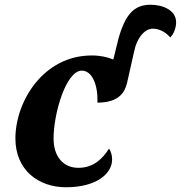

<svg xmlns="http://www.w3.org/2000/svg" viewBox="-20 -780 763 810"><path d="M258 10C388 10 453 -48 453 -107C453 -127 447 -143 440 -153C413 -111 375 -72 311 -72C246 -72 206 -120 206 -196C206 -302 259 -482 325 -482C370 -482 394 -419 391 -347C484 -347 507 -393 516 -430L545 -559C558 -624 592 -659 625 -659C654 -659 682 -642 698 -622C715 -638 723 -666 723 -686C723 -737 667 -760 615 -760C546 -760 509 -720 480 -618L458 -529C434 -539 403 -546 367 -546C162 -546 45 -351 45 -196C45 -61 144 10 258 10Z"/></svg>

Font: Noto Serif SemiCondensed Extra
Style: Italic
Weight: 800
Width: 4
Italic angle: -12°
Designer: Monotype Design Team
Foundry: Monotype Imaging Inc.
Version: Version 1.901